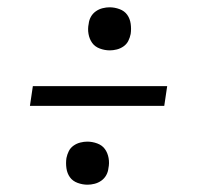

<svg xmlns="http://www.w3.org/2000/svg" viewBox="-20 -603 540 526"><path d="M281 -465Q267 -465 253.5 -470Q240 -475 232.5 -485.5Q225 -496 222.5 -510Q220 -524 223 -538Q224 -548 229 -557Q234 -566 242.5 -572Q251 -578 261 -580.5Q271 -583 280 -583Q294 -583 307.5 -578Q321 -573 328.5 -562.5Q336 -552 338 -538Q340 -524 338 -510Q336 -500 331.5 -491Q327 -482 318.5 -476Q310 -470 300 -467.5Q290 -465 281 -465ZM62 -313 70 -367H438L430 -313ZM220 -97Q206 -97 192.5 -102Q179 -107 171.5 -117.5Q164 -128 162 -142Q160 -156 162 -170Q164 -180 168.5 -189Q173 -198 181.5 -204Q190 -210 200 -212.5Q210 -215 219 -215Q233 -215 246.5 -210Q260 -205 267.5 -194.5Q275 -184 277.5 -170Q280 -156 277 -142Q276 -132 271 -123Q266 -114 257.5 -108Q249 -102 239 -99.5Q229 -97 220 -97Z"/></svg>

Font: Iosevka Term Curly Lt Obl
Style: Regular
Weight: 300
Italic angle: -9°
Designer: Belleve Invis
Foundry: Belleve Invis
Version: Version 32.3.0